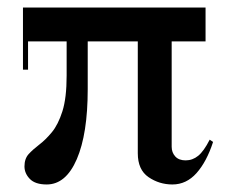

<svg xmlns="http://www.w3.org/2000/svg" viewBox="-20 -480 620 510"><path d="M104 10Q73.5 10 59.2 -4.8Q45 -19.5 45 -38Q45 -58.5 56.2 -70.8Q67.5 -83 84.2 -95.8Q101 -108.5 117.8 -128.8Q134.5 -149 145.8 -184.5Q157 -220 157 -279V-370H54.5V-295H41V-460H526V-370H436V-90Q436 -75 445.5 -64.5Q455 -54 473 -54Q491.5 -54 506.5 -66.2Q521.5 -78.5 537 -109L546 -103Q529 -50.5 502 -20.2Q475 10 438 10Q403 10 374.5 -9.5Q346 -29 346 -73V-370H213V-243Q213 -124.5 184 -57.2Q155 10 104 10Z"/></svg>

Font: Bodoni Moda 16pt
Style: Regular
Weight: 400
Version: Version 2.3